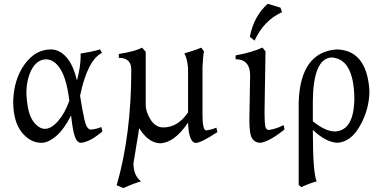

<svg xmlns="http://www.w3.org/2000/svg" viewBox="-20 -732 1983 994"><path d="M213.4 -64.9Q246.1 -65.9 280.8 -105.5Q315.4 -145 338.9 -210.4Q325.7 -320.8 293.7 -372.8Q261.7 -424.8 218.3 -424.8Q170.9 -423.3 143.8 -372.1Q116.7 -320.8 116.7 -248Q121.1 -147.9 150.4 -106.4Q179.7 -64.9 213.4 -64.9ZM399.4 7.3Q378.9 7.3 367.4 -25.4Q356 -58.1 348.1 -134.3Q311 -61.5 270.3 -27.1Q229.5 7.3 195.3 7.3Q135.7 7.3 92 -47.9Q48.3 -103 48.3 -208.5Q52.2 -323.2 107.9 -399.7Q163.6 -476.1 243.7 -476.1Q288.1 -476.1 324 -435.5Q359.9 -395 378.4 -314.5Q397.5 -387.7 397.5 -439.5L397 -454.6Q453.6 -463.4 498.5 -476.1L507.8 -458.5Q432.1 -419.4 394.5 -235.8Q406.7 -160.2 417.2 -112.5Q427.7 -64.9 448.2 -61Q477.1 -63 504.4 -74.2L510.3 -52.2Q447.8 2.4 399.4 7.3Z M619.1 241.7 584 227.1Q659.7 -33.7 659.7 -371.6Q659.7 -432.6 595.2 -432.6V-452.6Q677.7 -465.3 715.3 -485.4L734.4 -463.9V-189.5Q734.4 -152.8 759.8 -112.5Q785.2 -72.3 825.2 -72.3Q901.4 -72.3 953.6 -150.4V-379.9Q948.7 -431.2 934.6 -455.6Q987.8 -470.7 1022 -485.4L1036.1 -466.3Q1030.8 -440.9 1028.3 -385.3V-140.6Q1028.3 -57.1 1047.4 -57.1Q1072.8 -59.6 1100.1 -71.3L1105.5 -48.3Q1022.5 6.8 994.6 7.8Q957.5 7.8 953.6 -97.2Q882.8 7.3 809.1 9.8Q747.6 7.8 700.7 -68.4L670.9 113.8Q670.9 176.3 710 207Q667.5 219.2 619.1 241.7Z M1328.1 7.3Q1300.8 7.3 1285.9 -14.4Q1271 -36.1 1271 -108.9L1274.9 -340.8Q1274.9 -425.3 1199.7 -425.3V-445.3Q1282.7 -460 1338.9 -485.8L1354.5 -465.8L1349.6 -158.7Q1349.6 -81.5 1355.7 -70.3Q1361.8 -59.1 1372.1 -59.1Q1413.1 -65.4 1448.2 -84.5L1453.1 -62Q1374 1.5 1328.1 7.3ZM1297.9 -521.5 1273.4 -541.5Q1293.9 -648.9 1366.2 -712.4L1432.1 -692.4L1439.9 -668.9Q1345.2 -626 1297.9 -521.5Z M1714.8 -51.3Q1813.5 -56.6 1814.5 -224.6Q1811 -430.2 1694.3 -434.6Q1602.1 -426.3 1599.6 -210.4V-104Q1665 -51.3 1714.8 -51.3ZM1540 236.8 1526.4 225.1V-205.1Q1535.6 -461.4 1721.7 -476.1Q1878.9 -473.6 1892.6 -262.7Q1892.6 -168.5 1844.7 -82.5Q1796.9 3.4 1725.6 7.3Q1665.5 3.4 1599.6 -59.6Q1599.6 165.5 1619.6 207Q1578.6 218.3 1540 236.8Z"/></svg>

Font: Kelvinch
Style: Regular
Weight: 400
Designer: Paul James MIller
Foundry: High-Logic / Made with FontCreator
Version: Version 3.30 September 23, 2016